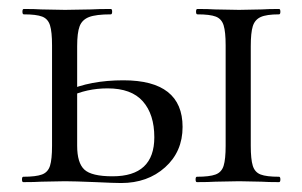

<svg xmlns="http://www.w3.org/2000/svg" viewBox="-20 -406 674 428"><path d="M419 -12Q447 -12 460.5 -17Q474 -22 478.5 -36.5Q483 -51 483 -81V-305Q483 -335 478.5 -349.5Q474 -364 461 -369Q448 -374 420 -374Q417 -374 417 -380Q417 -386 420 -386Q445 -386 459 -385L513 -384L564 -385Q578 -386 602 -386Q605 -386 605 -380Q605 -374 602 -374Q574 -374 561 -368Q548 -362 543.5 -347.5Q539 -333 539 -303V-81Q539 -51 543.5 -36.5Q548 -22 561 -17Q574 -12 602 -12Q605 -12 605 -6Q605 0 602 0Q577 0 563 -1L513 -2L460 -1Q445 0 419 0Q416 0 416 -6Q416 -12 419 -12ZM231 -13Q324 -13 324 -100Q324 -151 298.5 -180Q273 -209 220 -209Q173 -209 134 -190L128 -203Q181 -227 255 -227Q387 -227 387 -123Q387 -68 348 -33Q309 2 250 2Q235 2 193 0Q145 -2 125 -2L72 -1Q58 0 32 0Q29 0 29 -6Q29 -12 32 -12Q60 -12 73.5 -17Q87 -22 91.5 -36.5Q96 -51 96 -81V-305Q96 -335 91.5 -349.5Q87 -364 74 -369Q61 -374 33 -374Q30 -374 30 -380Q30 -386 33 -386Q58 -386 72 -385L125 -384L183 -385Q199 -386 227 -386Q230 -386 230 -380Q230 -374 227 -374Q194 -374 178.5 -368Q163 -362 157.5 -347.5Q152 -333 152 -303V-81Q152 -43 168 -28Q184 -13 231 -13Z"/></svg>

Font: Cormorant
Style: Regular
Weight: 400
Designer: Christian Thalmann (Catharsis Fonts)
Foundry: Catharsis Fonts
Version: Version 4.000